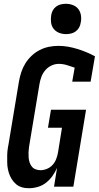

<svg xmlns="http://www.w3.org/2000/svg" viewBox="-20 -985 521 1013"><path d="M134 8Q120 8 113 7Q106 6 97 3.5Q88 1 79.5 -3.5Q71 -8 64.5 -13.5Q58 -19 52 -26Q46 -33 41.5 -40.5Q37 -48 33 -56.5Q29 -65 26.5 -73.5Q24 -82 22 -91Q20 -100 19 -109.5Q18 -119 18 -128.5Q18 -138 18 -147.5Q18 -157 18 -166.5Q18 -176 19 -185.5Q20 -195 21.5 -205Q23 -215 25 -224L80 -555Q84 -579 92 -603.5Q100 -628 113.5 -650Q127 -672 146.5 -690.5Q166 -709 189.5 -721Q213 -733 238 -738Q263 -743 288 -743Q314 -743 339.5 -738.5Q365 -734 389 -726.5Q413 -719 436 -709.5Q459 -700 481 -688L458 -554H361L374 -628Q354 -635 333 -641.5Q312 -648 290 -648Q270 -648 251 -639Q232 -630 218.5 -614Q205 -598 198 -578.5Q191 -559 188 -540L133 -209Q131 -195 130.5 -181.5Q130 -168 131 -154.5Q132 -141 136 -128.5Q140 -116 148 -106Q156 -96 168.5 -91.5Q181 -87 194 -87Q211 -87 228.5 -94.5Q246 -102 258 -115.5Q270 -129 276.5 -146Q283 -163 286 -180L307 -311H233L249 -406H434L367 0H265L281 -99Q271 -77 257 -57Q243 -37 223.5 -21.5Q204 -6 180 1Q156 8 134 8ZM328 -805Q309 -805 291.5 -812Q274 -819 263 -833Q252 -847 249.5 -866Q247 -885 250 -904Q252 -918 258.5 -930Q265 -942 276.5 -950.5Q288 -959 301.5 -962Q315 -965 328 -965Q347 -965 365 -958Q383 -951 393.5 -937Q404 -923 407 -904Q410 -885 406 -866Q404 -852 397.5 -840Q391 -828 379.5 -819.5Q368 -811 354.5 -808Q341 -805 328 -805Z"/></svg>

Font: Iosevka QP
Style: Bold Italic
Weight: 700
Italic angle: -9°
Designer: Belleve Invis
Foundry: Belleve Invis
Version: Version 20.0.0; ttfautohint (v1.8.4)